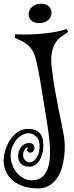

<svg xmlns="http://www.w3.org/2000/svg" viewBox="-95 -672 402 1049"><path d="M125 -545.9Q95.7 -543.9 78.6 -558.1Q61.5 -572.3 61.5 -593.8Q61.5 -616.2 78.6 -632.8Q95.7 -649.4 124 -651.4Q153.3 -653.3 169.9 -639.2Q186.5 -625 186.5 -602.5Q186.5 -581.1 170.4 -564.5Q154.3 -547.9 125 -545.9ZM-12.7 -484.4Q4.9 -483.4 36.6 -483.4Q68.4 -483.4 107.4 -485.8Q146.5 -488.3 189 -494.6Q231.4 -501 269.5 -513.7L277.3 -497.1Q256.8 -484.4 238.3 -470.7Q219.7 -457 206.5 -435.5Q193.4 -414.1 187.5 -381.3Q181.6 -348.6 188.5 -296.9Q194.3 -245.1 202.1 -198.2Q210 -151.4 218.8 -107.9Q227.5 -64.5 235.8 -23.4Q244.1 17.6 252 58.6Q257.8 85.9 258.8 119.1Q259.8 152.3 255.4 185.5Q251 218.8 241.2 250Q231.4 281.2 213.9 305.2Q196.3 329.1 170.4 343.8Q144.5 358.4 110.4 357.4Q58.6 356.4 23.4 342.3Q-11.7 328.1 -33.2 307.1Q-54.7 286.1 -64.5 260.3Q-74.2 234.4 -75.2 210.9Q-76.2 187.5 -68.4 157.2Q-60.5 127 -44.4 99.6Q-28.3 72.3 -3.9 53.2Q20.5 34.2 51.8 32.2Q83 31.2 101.1 40Q119.1 48.8 128.4 63.5Q137.7 78.1 139.6 95.7Q141.6 113.3 141.6 128.9Q141.6 145.5 136.7 166Q131.8 186.5 121.1 204.1Q110.4 221.7 92.3 231.9Q74.2 242.2 46.9 236.3Q20.5 231.4 10.7 210.9Q1 190.4 4.9 168Q8.8 144.5 23.9 127Q39.1 109.4 64.5 109.4Q80.1 109.4 87.4 118.7Q94.7 127.9 92.8 138.7Q91.8 149.4 85 155.8Q78.1 162.1 70.3 162.1Q55.7 161.1 53.7 151.4Q51.8 141.6 58.6 131.8Q49.8 131.8 40 145Q30.3 158.2 31.2 177.7Q32.2 193.4 43 204.6Q53.7 215.8 68.4 214.8Q75.2 214.8 84 210Q92.8 205.1 100.6 195.3Q108.4 185.5 114.3 170.9Q120.1 156.2 121.1 136.7Q124 95.7 105 76.2Q85.9 56.6 60.5 55.7Q44.9 55.7 26.4 65.4Q7.8 75.2 -7.3 94.2Q-22.5 113.3 -31.2 140.1Q-40 167 -35.2 200.2Q-33.2 217.8 -23.4 239.3Q-13.7 260.7 2.9 278.3Q19.5 295.9 43.5 306.2Q67.4 316.4 96.7 311.5Q130.9 305.7 149.4 280.3Q168 254.9 174.3 214.8Q180.7 174.8 177.2 124Q173.8 73.2 165 17.6Q146.5 -93.8 131.3 -190.9Q116.2 -288.1 99.6 -352.5Q91.8 -384.8 76.7 -404.3Q61.5 -423.8 44.4 -435.5Q27.3 -447.3 11.2 -453.6Q-4.9 -460 -14.6 -465.8Z"/></svg>

Font: Mystery Quest
Style: Regular
Weight: 400
Designer: Squid
Foundry: Font Diner, Inc DBA Sideshow
Version: Version 1.000